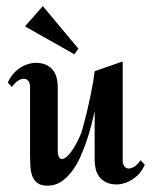

<svg xmlns="http://www.w3.org/2000/svg" viewBox="-20 -585 491 615"><path d="M443.8 -57.1Q432.6 -33.2 417.5 -20.5Q402.3 -7.8 388.7 -2Q372.6 4.9 356 5.9Q334 5.9 320.1 -1Q306.2 -7.8 297.9 -19Q289.6 -30.3 286.4 -44.4Q283.2 -58.6 283.2 -73.2V-229Q279.3 -211.4 273.2 -187Q267.1 -162.6 258.3 -136Q249.5 -109.4 237.8 -83.3Q226.1 -57.1 210.7 -36.6Q195.3 -16.1 176 -3.2Q156.7 9.8 132.8 9.8Q112.8 9.8 101.3 2.2Q89.8 -5.4 84.2 -19.3Q78.6 -33.2 77.4 -52.5Q76.2 -71.8 76.2 -95.2V-307.1Q76.2 -318.8 70.8 -325.7Q65.4 -332.5 56.9 -332.8Q48.3 -333 38.1 -326.7Q27.8 -320.3 18.1 -306.2L4.9 -320.8Q16.1 -344.2 30.8 -357.2Q45.4 -370.1 59.6 -376Q75.7 -382.8 92.8 -383.8Q114.7 -383.8 128.7 -377Q142.6 -370.1 150.6 -359.1Q158.7 -348.1 161.9 -334Q165 -319.8 165 -305.2V-103Q165 -84 171.9 -78.1Q178.7 -72.3 189.7 -79.8Q200.7 -87.4 214.1 -107.7Q227.5 -127.9 241.2 -161.1Q250 -192.9 258.3 -226.6Q265.1 -255.4 272.2 -290Q279.3 -324.7 283.2 -356.9L373 -388.2V-70.8Q373 -59.1 378.4 -52.2Q383.8 -45.4 392.1 -45.2Q400.4 -44.9 410.4 -51.3Q420.4 -57.6 430.2 -71.8ZM60.1 -500.5 117.2 -565.4 231 -429.2 218.3 -411.1Z"/></svg>

Font: Redressed
Style: Regular
Weight: 400
Designer: Astigmatic (AOETI)
Foundry: Astigmatic (AOETI)
Version: Version 1.001